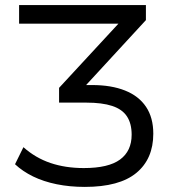

<svg xmlns="http://www.w3.org/2000/svg" viewBox="-20 -725 687 754"><path d="M313 9Q254 9 202.5 -1.5Q151 -12 110 -32Q69 -52 39 -80L72 -147Q119 -105 178 -85Q237 -65 309 -65Q406 -65 451.5 -98.5Q497 -132 497 -196Q497 -240 478.5 -268Q460 -296 420.5 -309Q381 -322 319 -322H212V-380L470 -659L471 -632H55V-705H553V-646L296 -367L282 -391H342Q417 -391 471 -369.5Q525 -348 553.5 -305.5Q582 -263 582 -200Q582 -101 515.5 -46Q449 9 313 9Z"/></svg>

Font: Nunito Sans 11pt
Style: Regular
Weight: 400
Version: Version 3.101;gftools[0.9.27]